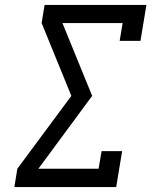

<svg xmlns="http://www.w3.org/2000/svg" viewBox="-20 -755 640 775"><path d="M38 0 50 -74 268 -368 148 -662 160 -735H571L547 -590H463L475 -662H232L352 -368L135 -74H378L390 -145H473L449 0Z"/></svg>

Font: Iosevka Curly Slab ExObl
Style: Regular
Weight: 400
Width: 7
Italic angle: -9°
Monospace: yes
Designer: Belleve Invis
Foundry: Belleve Invis
Version: Version 11.1.0; ttfautohint (v1.8.3)